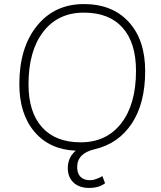

<svg xmlns="http://www.w3.org/2000/svg" viewBox="-20 -733 791 943"><path d="M359 88Q359 119 375.5 135.5Q392 152 422 152Q448 152 483 132L496 167Q466 190 418 190Q369 190 341 163.5Q313 137 313 93Q313 40 352 7Q224 2 149.5 -85.5Q75 -173 75 -320Q75 -499 161.5 -606Q248 -713 392 -713Q532 -713 612.5 -625Q693 -537 693 -384Q693 -225 627 -126Q561 -27 445 0Q359 20 359 88ZM376 -34Q503 -34 575.5 -127.5Q648 -221 648 -385Q648 -523 582 -597Q516 -671 392 -671Q265 -671 192.5 -577Q120 -483 120 -319Q120 -182 186.5 -108Q253 -34 376 -34Z"/></svg>

Font: Iunito ExtraLight
Style: Italic
Weight: 200
Italic angle: -4.541°
Designer: Vernon Adams
Foundry: Vernon Adams
Version: Version 2.001;November 30, 2019;FontCreator 12.0.0.2547 64-b